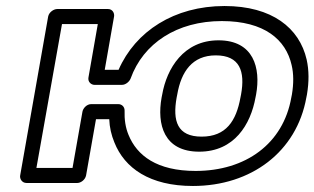

<svg xmlns="http://www.w3.org/2000/svg" viewBox="-20 -583 1045 638"><path d="M630 -15C501 -15 435 -66 407 -135C397 -159 393 -186 394 -216C394 -228 385 -237 373 -237H283C268 -237 256 -223 254 -212L221 -25H101L186 -503H305L274 -326C271 -311 283 -301 294 -301H385C398 -301 410 -312 414 -322C456 -439 568 -513 717 -513C859 -513 930 -451 949 -367C956 -338 956 -305 950 -269L948 -259C921 -105 796 -15 630 -15ZM998 -259 1000 -269C1007 -311 1007 -349 999 -385C975 -490 884 -563 726 -563C559 -563 430 -479 374 -351H328L359 -528C361 -539 354 -553 339 -553H170C159 -553 143 -543 140 -528L47 0C45 11 53 25 68 25H237C248 25 263 15 266 0L299 -187H343C344 -160 350 -134 360 -110C394 -24 478 35 621 35C815 35 966 -79 998 -259ZM831 -269C847 -357 823 -449 706 -449C590 -449 534 -355 519 -269L517 -259C501 -170 524 -79 642 -79C759 -79 813 -170 829 -259ZM781 -269 779 -259C765 -181 731 -129 650 -129C569 -129 553 -181 567 -259L569 -269C582 -345 619 -399 697 -399C777 -399 795 -346 781 -269Z"/></svg>

Font: Asimov
Style: XWidOuIt
Weight: 500
Designer: Google
Version: Version 2.000980; 2014